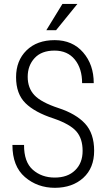

<svg xmlns="http://www.w3.org/2000/svg" viewBox="-20 -920 527 951"><path d="M246.1 -333Q152.3 -363.3 106 -409.2Q59.6 -455.1 59.6 -537.6Q59.6 -619.6 111.3 -670.4Q163.1 -721.2 251 -721.2Q338.9 -721.2 391.6 -660.6Q444.3 -600.1 444.3 -508.3H386.7Q386.7 -580.6 350.6 -625Q314.5 -669.4 250 -669.4Q185.5 -669.4 151.4 -632.3Q117.2 -595.2 117.2 -539.6Q117.2 -483.9 150.4 -448.7Q183.6 -413.1 269.5 -384.8Q356.4 -356.4 401.4 -307.6Q446.3 -258.8 446.3 -173.3Q446.3 -87.9 392.6 -39.1Q338.9 9.8 252.4 10.3Q165.5 10.3 103.5 -43Q41.5 -96.2 41.5 -202.1H99.1Q98.6 -117.7 142.6 -79.1Q186.5 -40.5 251 -40.5Q315.4 -40.5 352.1 -76.7Q389.2 -112.3 389.2 -172.9Q389.2 -233.4 358.4 -269Q327.6 -304.7 246.1 -333ZM289.1 -900.4H363.3L257.8 -770.5H209.5Z"/></svg>

Font: RobotoCondensed-Light
Style: Light
Weight: 300
Designer: Google
Version: Version 1.200311; 2013